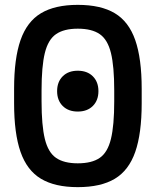

<svg xmlns="http://www.w3.org/2000/svg" viewBox="-20 -760 640 790"><path d="M300 10Q206 10 148.5 -24.5Q91 -59 64.5 -135Q38 -211 38 -335V-395Q38 -519 64.5 -595Q91 -671 148.5 -705.5Q206 -740 300 -740Q395 -740 452.5 -705.5Q510 -671 536.5 -595Q563 -519 563 -395V-335Q563 -211 536.5 -135Q510 -59 452.5 -24.5Q395 10 300 10ZM300 -88Q358 -88 390.5 -110.5Q423 -133 436.5 -188.5Q450 -244 450 -343V-388Q450 -487 436.5 -542Q423 -597 390.5 -619.5Q358 -642 300 -642Q243 -642 210.5 -619.5Q178 -597 164.5 -542Q151 -487 151 -388V-343Q151 -244 164.5 -188.5Q178 -133 210.5 -110.5Q243 -88 300 -88ZM300 -301Q261 -301 238 -324Q215 -347 215 -385Q215 -423 238 -446Q261 -469 300 -469Q339 -469 362 -446Q385 -423 385 -385Q385 -347 362 -324Q339 -301 300 -301Z"/></svg>

Font: M PLUS Code Latin 60 Medium
Style: Regular
Weight: 500
Width: 7
Monospace: yes
Designer: Coji Morishita
Foundry: UNDERFOREST DESIGN
Version: Version 1.005; ttfautohint (v1.8.3)